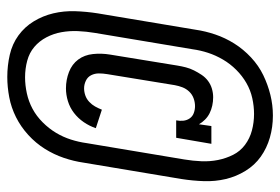

<svg xmlns="http://www.w3.org/2000/svg" viewBox="-144 -612 787 540"><g transform="rotate(90 250.0 -341.5)"><path d="M228 -133Q204 -133 182 -141.5Q160 -150 147 -167.5Q134 -185 131.5 -209Q129 -233 133 -257L164 -447Q166 -459 169 -470.5Q172 -482 177.5 -493Q183 -504 190 -514.5Q197 -525 207 -532.5Q217 -540 229 -543.5Q241 -547 253 -547Q265 -547 276.5 -544.5Q288 -542 298 -537Q308 -532 316 -524Q324 -516 329 -507L334 -542H384L367 -443H318Q320 -453 319 -463Q318 -473 312.5 -481Q307 -489 297.5 -492.5Q288 -496 278 -496Q267 -496 256 -492Q245 -488 237 -479.5Q229 -471 225 -460.5Q221 -450 219 -439L188 -249Q186 -237 186 -225.5Q186 -214 191 -204Q196 -194 206.5 -189Q217 -184 228 -184Q238 -184 248 -187.5Q258 -191 266 -198.5Q274 -206 279 -215Q284 -224 288 -234L340 -217Q334 -199 323 -183Q312 -167 297 -155.5Q282 -144 264 -138.5Q246 -133 228 -133ZM196 32Q164 32 133.5 25Q103 18 79 0.5Q55 -17 39.5 -42.5Q24 -68 17 -97.5Q10 -127 11 -158.5Q12 -190 17 -222L63 -497Q67 -525 76.5 -553Q86 -581 102 -606.5Q118 -632 141 -653.5Q164 -675 191 -688Q218 -701 246.5 -708Q275 -715 304 -715H305Q337 -715 366.5 -706.5Q396 -698 420 -681Q444 -664 460 -638Q476 -612 483 -582.5Q490 -553 489 -521.5Q488 -490 483 -458L437 -183Q433 -155 423.5 -127Q414 -99 398 -73.5Q382 -48 359 -27Q336 -6 309 7.5Q282 21 253 26.5Q224 32 196 32ZM197 -18Q219 -18 242 -23Q265 -28 285.5 -39Q306 -50 323.5 -67.5Q341 -85 353 -105Q365 -125 372 -147Q379 -169 382 -191L428 -466Q432 -490 433 -514Q434 -538 429.5 -560.5Q425 -583 415 -603Q405 -623 387 -636.5Q369 -650 346.5 -656Q324 -662 300 -662Q278 -662 255.5 -657Q233 -652 213 -640.5Q193 -629 176 -612Q159 -595 147 -574.5Q135 -554 128 -532.5Q121 -511 118 -489L72 -214Q68 -190 67 -166.5Q66 -143 70 -120.5Q74 -98 84.5 -78Q95 -58 111.5 -44Q128 -30 150.5 -24Q173 -18 197 -18Z"/></g></svg>

Font: Iosevka Slab
Style: Italic
Weight: 400
Italic angle: -9°
Monospace: yes
Designer: Belleve Invis
Foundry: Belleve Invis
Version: Version 11.1.0; ttfautohint (v1.8.3)